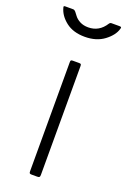

<svg xmlns="http://www.w3.org/2000/svg" viewBox="-165 -791 557 840"><g transform="rotate(20 113.0 -371.0)"><path d="M138 -13V-519C138 -523.7 137.3 -526.7 136 -528C134.7 -529.3 132 -530 128 -530H98C94 -530 91.3 -529.3 90 -528C88.7 -526.7 88 -523.7 88 -519V-11C88 -6.3 88.8 -3.3 90.5 -2C92.2 -0.7 95.3 0 100 0H125C130.3 0 133.8 -0.8 135.5 -2.5C137.2 -4.2 138 -7.7 138 -13ZM246.5 -740C245.5 -741.3 242.7 -742 238 -742H201C197 -742 193.7 -740 191 -736C171.7 -705.3 145 -690 111 -690C96.3 -690 83.5 -692.8 72.5 -698.5C61.5 -704.2 52.8 -711.3 46.5 -720C40.2 -728.7 36.3 -733.7 35 -735C33 -737 31.2 -738.7 29.5 -740C27.8 -741.3 25.3 -742 22 -742H-15C-20.3 -742 -22 -739.3 -20 -734C-14 -710.7 0.3 -690.2 23 -672.5C45.7 -654.8 75 -646 111 -646C147 -646 177 -655 201 -673C225 -691 240 -710.7 246 -732C247.3 -736 247.5 -738.7 246.5 -740Z"/></g></svg>

Font: Libre Franklin ExtraLight
Style: Regular
Weight: 275
Designer: Pablo Impallari, Rodrigo Fuenzalida
Foundry: Impallari Type
Version: Version 1.002; ttfautohint (v1.5)